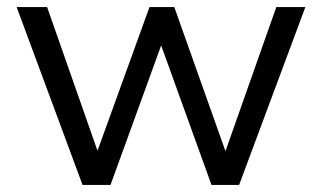

<svg xmlns="http://www.w3.org/2000/svg" viewBox="-20 -522 909 542"><path d="M213 0 27 -502H113L268 -60H242L402 -502H472L629 -60H604L760 -502H842L655 0H577L415 -449H455L292 0Z"/></svg>

Font: Mulish ExtraLight
Style: Regular
Weight: 400
Version: Version 3.603